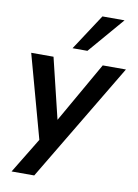

<svg xmlns="http://www.w3.org/2000/svg" viewBox="-100 -823 770 1068"><g transform="rotate(10 285.0 -288.5)"><path d="M42 180 179 -45 171 7 35 -489H161L253 -109H222L439 -489H570L170 180ZM257 -554 390 -757H515L341 -554Z"/></g></svg>

Font: Nunito Sans 12pt ExtraLight 12pt
Style: Bold Italic
Weight: 700
Italic angle: -9°
Version: Version 3.101;gftools[0.9.27]